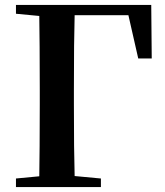

<svg xmlns="http://www.w3.org/2000/svg" viewBox="-20 -762 674 782"><path d="M391 0V-35L284 -45C282 -112 281 -209 281 -338V-395C281 -532 282 -633 284 -700H503L543 -524H598L596 -742H45V-706L140 -697C141 -630 142 -529 142 -395V-338C142 -208 141 -110 140 -44L45 -35V0Z"/></svg>

Font: AllPunType Bold
Style: Regular
Weight: 700
Version: 1.0